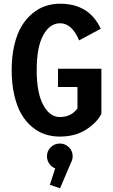

<svg xmlns="http://www.w3.org/2000/svg" viewBox="-20 -726 610 1036"><path d="M527 -355V-111.5Q501.5 -62.5 443 -25.8Q384.5 11 302.5 11Q261 11 223.8 -1.2Q186.5 -13.5 153 -41.2Q119.5 -69 95.5 -110Q71.5 -151 57.2 -212Q43 -273 43 -348Q43 -422.5 57.5 -483.5Q72 -544.5 96.8 -585.2Q121.5 -626 155.2 -653.8Q189 -681.5 226.2 -693.8Q263.5 -706 304 -706Q461 -706 523.5 -571L407 -508Q368 -600.5 304 -600.5Q249 -600.5 213.5 -536.5Q178 -472.5 178 -348Q178 -224 213.5 -159.2Q249 -94.5 302.5 -94.5Q364 -94.5 398 -141V-256.5H293V-355ZM372 116.5Q372 136 362.5 152.5L304 290L249 271L278 182.5Q258 175 245.8 157Q233.5 139 233.5 116.5Q233.5 88.5 253.8 68.5Q274 48.5 303 48.5Q331.5 48.5 351.8 68.5Q372 88.5 372 116.5Z"/></svg>

Font: League Mono Narrow SemiBold
Style: Regular
Weight: 600
Width: 3
Designer: Tyler Finck
Foundry: The League of Moveable Type / Tyler Finck
Version: Version 2.210